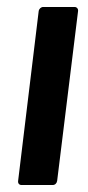

<svg xmlns="http://www.w3.org/2000/svg" viewBox="-20 -531 252 551"><path d="M42 0H131C138 0 143 -5 144 -12L204 -499C205 -506 200 -511 194 -511H104C98 -511 92 -506 91 -499L32 -12C31 -5 35 0 42 0Z"/></svg>

Font: Barlow Semi Condensed SemiBold
Style: Italic
Weight: 600
Width: 4
Italic angle: -7°
Designer: Jeremy Tribby
Foundry: Tribby Type
Version: Version 1.422;hotconv 1.0.109;makeotfexe 2.5.65596